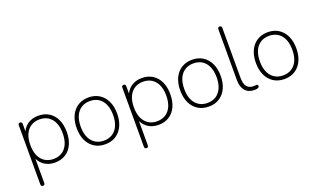

<svg xmlns="http://www.w3.org/2000/svg" viewBox="-88 -1226 3196 1927"><g transform="rotate(-20 1510.0 -262.5)"><path d="M106 186Q96 186 90.5 180Q85 174 85 164V-468Q85 -479 90.5 -484.5Q96 -490 106 -490Q116 -490 121.5 -484.5Q127 -479 127 -468V-358H116Q133 -420 181.5 -456Q230 -492 300 -492Q366 -492 414 -461.5Q462 -431 488.5 -375Q515 -319 515 -242Q515 -166 489 -109.5Q463 -53 414.5 -22.5Q366 8 300 8Q230 8 181.5 -28.5Q133 -65 116 -126H127V164Q127 174 121.5 180Q116 186 106 186ZM299 -31Q352 -31 391 -56Q430 -81 451 -128.5Q472 -176 472 -242Q472 -342 425.5 -397.5Q379 -453 299 -453Q246 -453 207 -428Q168 -403 147 -356Q126 -309 126 -242Q126 -142 173 -86.5Q220 -31 299 -31Z M837 8Q771 8 722.5 -23Q674 -54 647.5 -110Q621 -166 621 -242Q621 -299 636 -345Q651 -391 679.5 -424Q708 -457 748 -474.5Q788 -492 837 -492Q903 -492 951.5 -461Q1000 -430 1026.5 -374Q1053 -318 1053 -242Q1053 -185 1038 -139Q1023 -93 994.5 -60Q966 -27 926.5 -9.5Q887 8 837 8ZM837 -31Q890 -31 929 -56Q968 -81 989 -128.5Q1010 -176 1010 -242Q1010 -342 963.5 -397.5Q917 -453 837 -453Q784 -453 745 -428Q706 -403 685 -356Q664 -309 664 -242Q664 -142 711 -86.5Q758 -31 837 -31Z M1212 186Q1202 186 1196.5 180Q1191 174 1191 164V-468Q1191 -479 1196.5 -484.5Q1202 -490 1212 -490Q1222 -490 1227.5 -484.5Q1233 -479 1233 -468V-358H1222Q1239 -420 1287.5 -456Q1336 -492 1406 -492Q1472 -492 1520 -461.5Q1568 -431 1594.5 -375Q1621 -319 1621 -242Q1621 -166 1595 -109.5Q1569 -53 1520.5 -22.5Q1472 8 1406 8Q1336 8 1287.5 -28.5Q1239 -65 1222 -126H1233V164Q1233 174 1227.5 180Q1222 186 1212 186ZM1405 -31Q1458 -31 1497 -56Q1536 -81 1557 -128.5Q1578 -176 1578 -242Q1578 -342 1531.5 -397.5Q1485 -453 1405 -453Q1352 -453 1313 -428Q1274 -403 1253 -356Q1232 -309 1232 -242Q1232 -142 1279 -86.5Q1326 -31 1405 -31Z M1943 8Q1877 8 1828.5 -23Q1780 -54 1753.5 -110Q1727 -166 1727 -242Q1727 -299 1742 -345Q1757 -391 1785.5 -424Q1814 -457 1854 -474.5Q1894 -492 1943 -492Q2009 -492 2057.5 -461Q2106 -430 2132.5 -374Q2159 -318 2159 -242Q2159 -185 2144 -139Q2129 -93 2100.5 -60Q2072 -27 2032.5 -9.5Q1993 8 1943 8ZM1943 -31Q1996 -31 2035 -56Q2074 -81 2095 -128.5Q2116 -176 2116 -242Q2116 -342 2069.5 -397.5Q2023 -453 1943 -453Q1890 -453 1851 -428Q1812 -403 1791 -356Q1770 -309 1770 -242Q1770 -142 1817 -86.5Q1864 -31 1943 -31Z M2429 8Q2366 8 2331.5 -32.5Q2297 -73 2297 -146V-689Q2297 -700 2302.5 -705.5Q2308 -711 2318 -711Q2328 -711 2333.5 -705.5Q2339 -700 2339 -689V-153Q2339 -92 2363 -61.5Q2387 -31 2433 -31Q2443 -31 2450 -32Q2457 -33 2464 -33Q2472 -33 2476.5 -30Q2481 -27 2481 -18Q2481 -7 2475 -2Q2469 3 2455 6Q2448 7 2441.5 7.5Q2435 8 2429 8Z M2751 8Q2685 8 2636.5 -23Q2588 -54 2561.5 -110Q2535 -166 2535 -242Q2535 -299 2550 -345Q2565 -391 2593.5 -424Q2622 -457 2662 -474.5Q2702 -492 2751 -492Q2817 -492 2865.5 -461Q2914 -430 2940.5 -374Q2967 -318 2967 -242Q2967 -185 2952 -139Q2937 -93 2908.5 -60Q2880 -27 2840.5 -9.5Q2801 8 2751 8ZM2751 -31Q2804 -31 2843 -56Q2882 -81 2903 -128.5Q2924 -176 2924 -242Q2924 -342 2877.5 -397.5Q2831 -453 2751 -453Q2698 -453 2659 -428Q2620 -403 2599 -356Q2578 -309 2578 -242Q2578 -142 2625 -86.5Q2672 -31 2751 -31Z"/></g></svg>

Font: Nunito ExtraLight
Style: Regular
Weight: 200
Designer: Vernon Adams
Foundry: Vernon Adams
Version: Version 3.602